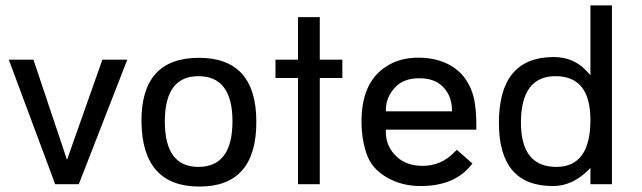

<svg xmlns="http://www.w3.org/2000/svg" viewBox="-20 -686 2392 715"><path d="M229.5 -90.8Q229.5 -90.8 361.3 -463.9H454.1L273.4 0H185.5L12.7 -463.9H104.5Z M722.7 8.8Q509.8 8.8 506.8 -232.4Q504.9 -470.7 720.7 -470.7Q934.6 -470.7 934.6 -232.4Q934.6 8.8 722.7 8.8ZM718.8 -64.5Q845.7 -64.5 845.7 -234.4Q845.7 -402.3 718.8 -402.3Q593.8 -402.3 593.8 -233.4Q593.8 -64.5 718.8 -64.5Z M1089.8 -395.5H1005.9V-463.9H1089.8V-622.1H1170.9V-463.9H1254.9V-395.5H1170.9V0H1089.8Z M1417 -271.5H1663.1V-275.4Q1663.1 -328.1 1629.9 -362.3Q1597.7 -395.5 1540 -394.5Q1483.4 -394.5 1452.1 -361.3Q1417 -325.2 1417 -275.4ZM1417 -203.1V-193.4Q1417 -142.6 1454.1 -105.5Q1491.2 -68.4 1553.7 -68.4Q1624 -68.4 1672.9 -120.1L1681.6 -127.9Q1724.6 -89.8 1739.3 -77.1L1734.4 -71.3Q1672.9 6.8 1545.9 6.8Q1474.6 6.8 1418.9 -26.4Q1363.3 -58.6 1344.7 -114.3Q1326.2 -169.9 1326.2 -233.4Q1326.2 -378.9 1417 -437.5Q1467.8 -471.7 1540 -471.2Q1612.3 -470.7 1664.1 -438.5Q1715.8 -406.2 1738.3 -342.8Q1754.9 -296.9 1753.9 -203.1Z M2051.8 -64.5Q2178.7 -64.5 2178.7 -239.3Q2178.7 -400.4 2051.8 -402.3Q1920.9 -404.3 1919.9 -230.5Q1919.9 -64.5 2051.8 -64.5ZM2178.7 -406.2V-666H2258.8V0H2178.7V-60.5Q2115.2 6.8 2040 6.8Q1837.9 7.8 1837.9 -228.5Q1837.9 -472.7 2041 -473.6Q2115.2 -473.6 2162.1 -423.8Z"/></svg>

Font: BF_TEXT
Style: Regular
Weight: 400
Foundry: EA DICE
Version: Version 1.404